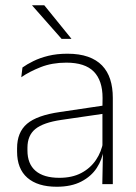

<svg xmlns="http://www.w3.org/2000/svg" viewBox="-20 -701 518 731"><path d="M409.5 0H369.5L372 -125L370 -131.5V-290L370.5 -328Q370.5 -394.5 337 -428.5Q303.5 -462.5 232.5 -462.5Q178.5 -462.5 135.2 -445.5Q92 -428.5 61 -407L65.5 -444Q82 -456 106.8 -468.2Q131.5 -480.5 164 -488.5Q196.5 -496.5 237 -496.5Q282 -496.5 314.8 -485Q347.5 -473.5 368.5 -451.8Q389.5 -430 399.5 -399Q409.5 -368 409.5 -328.5ZM196 10Q123.5 10 84.2 -24.2Q45 -58.5 45 -124V-136.5Q45 -197.5 83 -229.8Q121 -262 208 -274.5L379.5 -300L381.5 -269L213.5 -244.5Q145 -234.5 114.8 -210Q84.5 -185.5 84.5 -138.5V-128Q84.5 -77 115.5 -50.5Q146.5 -24 206 -24Q254.5 -24 289.2 -42.2Q324 -60.5 345.2 -91.8Q366.5 -123 373 -162L383.5 -131H374.5Q369.5 -94 348.5 -61.8Q327.5 -29.5 289.5 -9.8Q251.5 10 196 10ZM251.5 -554 148.5 -681H102.5V-680L214.5 -553H251.5Z"/></svg>

Font: Anek Kannada ExtraLight
Style: Regular
Weight: 250
Version: Version 1.003